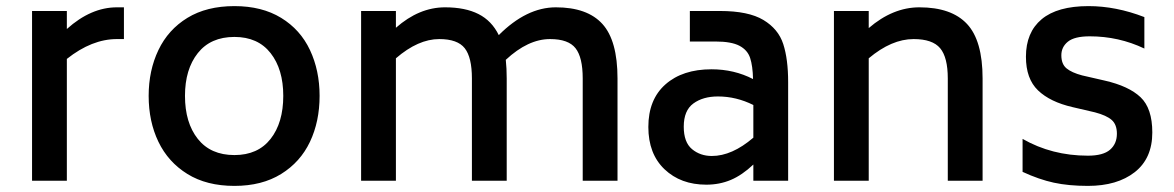

<svg xmlns="http://www.w3.org/2000/svg" viewBox="-20 -592 3846 629"><path d="M386 -568V-464H363Q281 -464 199 -399V0H85V-556H199V-497Q278 -568 363 -568Z M467 -278Q467 -361 499 -428Q531 -495 594 -533.5Q657 -572 748 -572Q838 -572 901 -533.5Q964 -495 995.5 -428Q1027 -361 1027 -278Q1027 -194 995.5 -127.5Q964 -61 901 -22Q838 17 748 17Q657 17 594 -22Q531 -61 499 -127.5Q467 -194 467 -278ZM908 -278Q908 -365 866.5 -418Q825 -471 748 -471Q670 -471 628 -418Q586 -365 586 -278Q586 -190 628 -137Q670 -84 748 -84Q825 -84 866.5 -137Q908 -190 908 -278Z M2003 -335V0H1889V-335Q1889 -404 1865.5 -434Q1842 -464 1782 -464Q1710 -464 1637 -396Q1640 -368 1640 -335V0H1526V-335Q1526 -404 1502.5 -434Q1479 -464 1419 -464Q1350 -464 1277 -401V0H1163V-556H1277V-501Q1353 -568 1438 -568Q1504 -568 1547.5 -546Q1591 -524 1614 -477Q1705 -568 1801 -568Q1904 -568 1953.5 -513.5Q2003 -459 2003 -335Z M2562 -323V0H2448V-53Q2411 -18 2374 -2.5Q2337 13 2294 13Q2210 13 2157 -37.5Q2104 -88 2104 -176Q2104 -266 2160 -315.5Q2216 -365 2311 -365Q2385 -365 2447 -333Q2446 -376 2437.5 -402Q2429 -428 2402.5 -442Q2376 -456 2324 -456H2240V-556H2339Q2432 -556 2481 -526.5Q2530 -497 2546 -447.5Q2562 -398 2562 -323ZM2448 -141V-248Q2392 -276 2332 -276Q2283 -276 2251.5 -253Q2220 -230 2220 -177Q2220 -126 2247 -103.5Q2274 -81 2312 -81Q2378 -81 2448 -141Z M3199 -335V0H3085V-335Q3085 -404 3060 -434Q3035 -464 2973 -464Q2901 -464 2826 -401V0H2712V-556H2826V-500Q2905 -568 2992 -568Q3097 -568 3148 -513.5Q3199 -459 3199 -335Z M3330 -29V-137Q3426 -82 3544 -82Q3594 -82 3616.5 -101.5Q3639 -121 3639 -154Q3639 -184 3622 -199Q3605 -214 3567 -224L3494 -241Q3420 -258 3380.5 -296Q3341 -334 3341 -406Q3341 -486 3392.5 -529Q3444 -572 3546 -572Q3636 -572 3729 -536V-433Q3645 -473 3550 -473Q3500 -473 3478.5 -455.5Q3457 -438 3457 -411Q3457 -382 3474 -368Q3491 -354 3525 -345L3599 -328Q3678 -310 3716.5 -273.5Q3755 -237 3755 -158Q3755 -73 3697.5 -28Q3640 17 3544 17Q3481 17 3432.5 6.5Q3384 -4 3330 -29Z"/></svg>

Font: Biryani SemiBold
Style: Regular
Weight: 600
Designer: Dan Reynolds and Mathieu Réguer
Foundry: Dan Reynolds and Mathieu Réguer
Version: Version 1.004; ttfautohint (v1.1) -l 5 -r 5 -G 72 -x 0 -D la